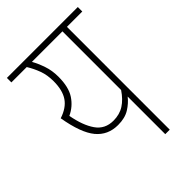

<svg xmlns="http://www.w3.org/2000/svg" viewBox="-188 -705 787 787"><g transform="rotate(-45 205.5 -311.0)"><path d="M411 -622V-596H322V0H296V-218Q279 -196 252.5 -179.5Q226 -163 186 -163Q127 -163 91.5 -206Q56 -249 39 -349Q85 -364 105.5 -394.5Q126 -425 126 -477Q126 -513 115.5 -541.5Q105 -570 89 -596H0V-622ZM71 -331Q83 -265 109.5 -227Q136 -189 185 -189Q221 -189 247.5 -206Q274 -223 296 -256V-596H119Q132 -573 142.5 -542.5Q153 -512 153 -476Q153 -416 130.5 -382Q108 -348 71 -331Z"/></g></svg>

Font: Noto Sans ExtraCondensed Thin
Style: Regular
Weight: 100
Width: 2
Designer: Monotype Design Team
Foundry: Monotype Imaging Inc.
Version: Version 2.013; ttfautohint (v1.8.4.7-5d5b)